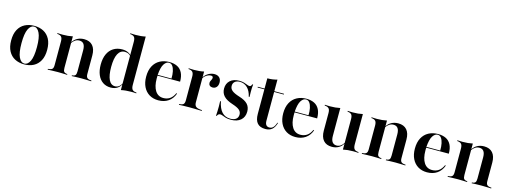

<svg xmlns="http://www.w3.org/2000/svg" viewBox="-13 -1367 5609 2115"><g transform="rotate(15 2792.0 -309.5)"><path d="M248.4 11.3Q187.9 11.3 141.5 -12.9Q95.2 -37.1 69 -85.9Q42.7 -134.7 42.7 -208.1Q42.7 -282.3 69 -331Q95.2 -379.8 141.5 -404Q187.9 -428.2 248.4 -428.2Q308.9 -428.2 354.8 -404Q400.8 -379.8 427 -331Q453.2 -282.3 453.2 -208.1Q453.2 -134.7 427 -85.9Q400.8 -37.1 354.8 -12.9Q308.9 11.3 248.4 11.3ZM248.4 2.4Q287.1 2.4 311.7 -48.4Q336.3 -99.2 336.3 -208.1Q336.3 -316.9 311.3 -368.1Q286.3 -419.4 248.4 -419.4Q209.7 -419.4 185.1 -368.1Q160.5 -316.9 160.5 -208.1Q160.5 -99.2 185.1 -48.4Q209.7 2.4 248.4 2.4Z M788.7 0V-8.9Q816.9 -10.5 827 -22.6Q837.1 -34.7 837.1 -66.9V-306.5Q837.1 -354 820.6 -377Q804 -400 770.2 -400Q745.2 -400 723.8 -386.7Q702.4 -373.4 685.5 -347.6L686.3 -358.1Q707.3 -391.9 741.1 -410.1Q775 -428.2 817.7 -428.2Q881.5 -428.2 915.3 -389.5Q949.2 -350.8 949.2 -278.2V-66.9Q949.2 -35.5 962.5 -23Q975.8 -10.5 1011.3 -8.9V0Q1000.8 -0.8 981.5 -1.2Q962.1 -1.6 939.9 -2.4Q917.7 -3.2 896 -3.2Q864.5 -3.2 834.3 -2Q804 -0.8 788.7 0ZM514.5 0V-8.9Q549.2 -10.5 562.5 -22.6Q575.8 -34.7 575.8 -66.9V-337.1Q575.8 -375 562.1 -390.3Q548.4 -405.6 514.5 -408.1V-416.9Q530.6 -416.1 544.4 -415.3Q558.1 -414.5 573.4 -414.5Q605.6 -414.5 633.9 -417.3Q662.1 -420.2 687.9 -425.8V-66.9Q687.9 -34.7 698.4 -22.6Q708.9 -10.5 736.3 -8.9V0Q717.7 -0.8 690.3 -2Q662.9 -3.2 632.3 -3.2Q601.6 -3.2 569.4 -2Q537.1 -0.8 514.5 0Z M1351.6 8.9V-542.7Q1351.6 -579.8 1338.3 -595.6Q1325 -611.3 1290.3 -613.7V-622.6Q1305.6 -621.8 1319.8 -621Q1333.9 -620.2 1350 -620.2Q1381.5 -620.2 1410.5 -623Q1439.5 -625.8 1463.7 -631.5V-79.8Q1463.7 -43.5 1477 -27.4Q1490.3 -11.3 1525 -8.9V0Q1509.7 -1.6 1495.6 -2Q1481.5 -2.4 1466.1 -2.4Q1434.7 -2.4 1405.6 0.4Q1376.6 3.2 1351.6 8.9ZM1233.9 11.3Q1182.3 11.3 1144 -14.9Q1105.6 -41.1 1085.1 -89.9Q1064.5 -138.7 1064.5 -205.6Q1064.5 -275.8 1087.1 -325.4Q1109.7 -375 1152 -401.6Q1194.4 -428.2 1252.4 -428.2Q1293.5 -428.2 1322.6 -412.5Q1351.6 -396.8 1361.3 -377.4L1359.7 -370.2Q1351.6 -386.3 1332.3 -398Q1312.9 -409.7 1286.3 -409.7Q1235.5 -409.7 1208.9 -359.3Q1182.3 -308.9 1182.3 -209.7Q1182.3 -115.3 1206.5 -64.9Q1230.6 -14.5 1278.2 -14.5Q1303.2 -14.5 1324.2 -31Q1345.2 -47.6 1357.3 -79.8L1358.9 -71.8Q1344.4 -32.3 1312.5 -10.5Q1280.6 11.3 1233.9 11.3Z M1777.4 11.3Q1718.5 11.3 1674.6 -15.3Q1630.6 -41.9 1606.5 -91.1Q1582.3 -140.3 1582.3 -207.3Q1582.3 -279 1608.5 -328.2Q1634.7 -377.4 1681.5 -402.8Q1728.2 -428.2 1788.7 -428.2Q1841.1 -428.2 1879 -409.7Q1916.9 -391.1 1937.5 -351.2Q1958.1 -311.3 1958.1 -249.2H1662.1L1661.3 -258.1H1857.3Q1858.9 -303.2 1851.2 -339.5Q1843.5 -375.8 1827.8 -397.6Q1812.1 -419.4 1786.3 -419.4Q1754.8 -419.4 1730.6 -381.9Q1706.5 -344.4 1700 -256.5L1700.8 -254.8Q1700 -245.2 1700 -235.5Q1700 -225.8 1700 -215.3Q1700 -128.2 1732.3 -77.8Q1764.5 -27.4 1825 -27.4Q1867.7 -27.4 1899.6 -49.2Q1931.5 -71 1951.6 -116.9L1959.7 -112.9Q1937.9 -52.4 1890.7 -20.6Q1843.5 11.3 1777.4 11.3Z M2011.3 0V-8.9Q2046.8 -10.5 2059.7 -23Q2072.6 -35.5 2072.6 -66.9V-337.1Q2072.6 -374.2 2058.9 -389.9Q2045.2 -405.6 2011.3 -408.1V-416.9Q2030.6 -416.1 2044 -415.3Q2057.3 -414.5 2073.4 -414.5Q2137.1 -414.5 2184.7 -425.8V-74.2Q2184.7 -39.5 2204 -25Q2223.4 -10.5 2271.8 -8.9V0Q2257.3 -0.8 2233.9 -1.2Q2210.5 -1.6 2183.9 -2.4Q2157.3 -3.2 2131.5 -3.2Q2093.5 -3.2 2060.5 -2Q2027.4 -0.8 2011.3 0ZM2318.5 -279.8Q2298.4 -279.8 2286.3 -291.1Q2274.2 -302.4 2274.2 -320.2Q2274.2 -333.1 2279 -343.1Q2283.9 -353.2 2288.7 -362.9Q2293.5 -372.6 2293.5 -383.1Q2293.5 -402.4 2269.4 -402.4Q2254 -402.4 2237.5 -395.6Q2221 -388.7 2206.9 -376.6Q2192.7 -364.5 2183.1 -347.6L2182.3 -357.3Q2202.4 -390.3 2235.5 -409.3Q2268.5 -428.2 2303.2 -428.2Q2339.5 -428.2 2360.1 -408.1Q2380.6 -387.9 2380.6 -351.6Q2380.6 -318.5 2363.7 -299.2Q2346.8 -279.8 2318.5 -279.8Z M2604.8 11.3Q2570.2 11.3 2547.2 4.4Q2524.2 -2.4 2508.5 -9.3Q2492.7 -16.1 2479 -16.1Q2455.6 -16.1 2445.2 10.5H2437.1Q2438.7 -13.7 2439.9 -38.3Q2441.1 -62.9 2441.1 -91.9Q2441.1 -121 2439.5 -156.5H2448.4Q2463.7 -77.4 2500.8 -37.9Q2537.9 1.6 2596.8 1.6Q2638.7 1.6 2661.7 -16.9Q2684.7 -35.5 2684.7 -68.5Q2684.7 -100 2660.9 -120.6Q2637.1 -141.1 2579.8 -159.7Q2509.7 -182.3 2477.4 -216.9Q2445.2 -251.6 2445.2 -302.4Q2445.2 -359.7 2483.1 -394Q2521 -428.2 2585.5 -428.2Q2617.7 -428.2 2640.3 -421.8Q2662.9 -415.3 2679 -408.1Q2695.2 -400.8 2707.3 -400.8Q2716.9 -400.8 2723.4 -407.3Q2729.8 -413.7 2734.7 -427.4H2743.5Q2741.1 -407.3 2739.9 -387.1Q2738.7 -366.9 2739.1 -342.7Q2739.5 -318.5 2740.3 -284.7H2731.5Q2717.7 -348.4 2681.9 -383.5Q2646 -418.5 2596.8 -418.5Q2560.5 -418.5 2539.5 -401.2Q2518.5 -383.9 2518.5 -352.4Q2518.5 -321 2544 -299.6Q2569.4 -278.2 2631.5 -258.9Q2697.6 -238.7 2727.8 -206Q2758.1 -173.4 2758.1 -121.8Q2758.1 -59.7 2717.3 -24.2Q2676.6 11.3 2604.8 11.3Z M2998.4 11.3Q2937.1 11.3 2906.9 -23Q2876.6 -57.3 2876.6 -128.2V-408.1H2799.2V-416.9H2876.6V-533.9Q2909.7 -533.9 2937.1 -537.9Q2964.5 -541.9 2987.9 -549.2V-416.9H3098.4V-408.1H2987.9V-80.6Q2987.9 -47.6 3000.8 -31.9Q3013.7 -16.1 3037.9 -16.1Q3063.7 -16.1 3081.5 -35.1Q3099.2 -54 3111.3 -91.1L3117.7 -88.7Q3102.4 -36.3 3073.8 -12.5Q3045.2 11.3 2998.4 11.3Z M3340.3 11.3Q3281.5 11.3 3237.5 -15.3Q3193.5 -41.9 3169.4 -91.1Q3145.2 -140.3 3145.2 -207.3Q3145.2 -279 3171.4 -328.2Q3197.6 -377.4 3244.4 -402.8Q3291.1 -428.2 3351.6 -428.2Q3404 -428.2 3441.9 -409.7Q3479.8 -391.1 3500.4 -351.2Q3521 -311.3 3521 -249.2H3225L3224.2 -258.1H3420.2Q3421.8 -303.2 3414.1 -339.5Q3406.5 -375.8 3390.7 -397.6Q3375 -419.4 3349.2 -419.4Q3317.7 -419.4 3293.5 -381.9Q3269.4 -344.4 3262.9 -256.5L3263.7 -254.8Q3262.9 -245.2 3262.9 -235.5Q3262.9 -225.8 3262.9 -215.3Q3262.9 -128.2 3295.2 -77.8Q3327.4 -27.4 3387.9 -27.4Q3430.6 -27.4 3462.5 -49.2Q3494.4 -71 3514.5 -116.9L3522.6 -112.9Q3500.8 -52.4 3453.6 -20.6Q3406.5 11.3 3340.3 11.3Z M3757.3 11.3Q3693.5 11.3 3660.1 -27.4Q3626.6 -66.1 3626.6 -138.7V-337.1Q3626.6 -375 3612.5 -390.3Q3598.4 -405.6 3564.5 -408.1V-416.9Q3578.2 -416.1 3592.3 -415.3Q3606.5 -414.5 3621.8 -414.5Q3654.8 -414.5 3683.1 -417.3Q3711.3 -420.2 3737.9 -425.8V-107.3Q3737.9 -62.1 3754.8 -39.1Q3771.8 -16.1 3804.8 -16.1Q3828.2 -16.1 3848.8 -29.4Q3869.4 -42.7 3885.5 -69.4L3884.7 -58.9Q3865.3 -25 3832.3 -6.9Q3799.2 11.3 3757.3 11.3ZM3883.9 8.9V-337.1Q3883.9 -375 3870.6 -390.3Q3857.3 -405.6 3825 -408.1V-416.9Q3838.7 -416.1 3852.8 -415.3Q3866.9 -414.5 3881.5 -414.5Q3913.7 -414.5 3941.9 -417.3Q3970.2 -420.2 3995.2 -425.8V-79.8Q3995.2 -42.7 4008.9 -26.6Q4022.6 -10.5 4057.3 -8.9V0Q4042.7 -1.6 4028.6 -2Q4014.5 -2.4 3999.2 -2.4Q3966.9 -2.4 3938.3 0.4Q3909.7 3.2 3883.9 8.9Z M4371 0V-8.9Q4399.2 -10.5 4409.3 -22.6Q4419.4 -34.7 4419.4 -66.9V-306.5Q4419.4 -354 4402.8 -377Q4386.3 -400 4352.4 -400Q4327.4 -400 4306 -386.7Q4284.7 -373.4 4267.7 -347.6L4268.5 -358.1Q4289.5 -391.9 4323.4 -410.1Q4357.3 -428.2 4400 -428.2Q4463.7 -428.2 4497.6 -389.5Q4531.5 -350.8 4531.5 -278.2V-66.9Q4531.5 -35.5 4544.8 -23Q4558.1 -10.5 4593.5 -8.9V0Q4583.1 -0.8 4563.7 -1.2Q4544.4 -1.6 4522.2 -2.4Q4500 -3.2 4478.2 -3.2Q4446.8 -3.2 4416.5 -2Q4386.3 -0.8 4371 0ZM4096.8 0V-8.9Q4131.5 -10.5 4144.8 -22.6Q4158.1 -34.7 4158.1 -66.9V-337.1Q4158.1 -375 4144.4 -390.3Q4130.6 -405.6 4096.8 -408.1V-416.9Q4112.9 -416.1 4126.6 -415.3Q4140.3 -414.5 4155.6 -414.5Q4187.9 -414.5 4216.1 -417.3Q4244.4 -420.2 4270.2 -425.8V-66.9Q4270.2 -34.7 4280.6 -22.6Q4291.1 -10.5 4318.5 -8.9V0Q4300 -0.8 4272.6 -2Q4245.2 -3.2 4214.5 -3.2Q4183.9 -3.2 4151.6 -2Q4119.4 -0.8 4096.8 0Z M4841.9 11.3Q4783.1 11.3 4739.1 -15.3Q4695.2 -41.9 4671 -91.1Q4646.8 -140.3 4646.8 -207.3Q4646.8 -279 4673 -328.2Q4699.2 -377.4 4746 -402.8Q4792.7 -428.2 4853.2 -428.2Q4905.6 -428.2 4943.5 -409.7Q4981.5 -391.1 5002 -351.2Q5022.6 -311.3 5022.6 -249.2H4726.6L4725.8 -258.1H4921.8Q4923.4 -303.2 4915.7 -339.5Q4908.1 -375.8 4892.3 -397.6Q4876.6 -419.4 4850.8 -419.4Q4819.4 -419.4 4795.2 -381.9Q4771 -344.4 4764.5 -256.5L4765.3 -254.8Q4764.5 -245.2 4764.5 -235.5Q4764.5 -225.8 4764.5 -215.3Q4764.5 -128.2 4796.8 -77.8Q4829 -27.4 4889.5 -27.4Q4932.3 -27.4 4964.1 -49.2Q4996 -71 5016.1 -116.9L5024.2 -112.9Q5002.4 -52.4 4955.2 -20.6Q4908.1 11.3 4841.9 11.3Z M5350 0V-8.9Q5378.2 -10.5 5388.3 -22.6Q5398.4 -34.7 5398.4 -66.9V-306.5Q5398.4 -354 5381.9 -377Q5365.3 -400 5331.5 -400Q5306.5 -400 5285.1 -386.7Q5263.7 -373.4 5246.8 -347.6L5247.6 -358.1Q5268.5 -391.9 5302.4 -410.1Q5336.3 -428.2 5379 -428.2Q5442.7 -428.2 5476.6 -389.5Q5510.5 -350.8 5510.5 -278.2V-66.9Q5510.5 -35.5 5523.8 -23Q5537.1 -10.5 5572.6 -8.9V0Q5562.1 -0.8 5542.7 -1.2Q5523.4 -1.6 5501.2 -2.4Q5479 -3.2 5457.3 -3.2Q5425.8 -3.2 5395.6 -2Q5365.3 -0.8 5350 0ZM5075.8 0V-8.9Q5110.5 -10.5 5123.8 -22.6Q5137.1 -34.7 5137.1 -66.9V-337.1Q5137.1 -375 5123.4 -390.3Q5109.7 -405.6 5075.8 -408.1V-416.9Q5091.9 -416.1 5105.6 -415.3Q5119.4 -414.5 5134.7 -414.5Q5166.9 -414.5 5195.2 -417.3Q5223.4 -420.2 5249.2 -425.8V-66.9Q5249.2 -34.7 5259.7 -22.6Q5270.2 -10.5 5297.6 -8.9V0Q5279 -0.8 5251.6 -2Q5224.2 -3.2 5193.5 -3.2Q5162.9 -3.2 5130.6 -2Q5098.4 -0.8 5075.8 0Z"/></g></svg>

Font: Playfair 144pt
Style: Bold
Weight: 700
Version: Version 2.001;gftools[0.9.30]